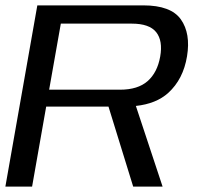

<svg xmlns="http://www.w3.org/2000/svg" viewBox="-21 -695 750 715"><path d="M-1 0 118 -675H512.5Q615.5 -675 652.5 -622.8Q689.5 -570.5 675.5 -485.5Q661.5 -400 605.5 -349Q560.5 -308.5 485 -300.5L584.5 0H475L383 -298H151L98.5 0ZM162 -361H426Q492.5 -361 528.8 -393Q565 -425 575.5 -484Q586 -543 560.8 -575Q535.5 -607 469.5 -607H205.5Z"/></svg>

Font: Anybody ExtraExpanded Regular
Style: Italic
Weight: 400
Width: 8
Italic angle: -10°
Designer: Tyler Finck
Foundry: Etcetera Type Company
Version: Version 1.010; ttfautohint (v1.8.3) -l 8 -r 50 -G 200 -x 14 